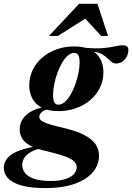

<svg xmlns="http://www.w3.org/2000/svg" viewBox="-98 -710 678 984"><path d="M498 -384.5Q484.5 -384.5 474.5 -392Q464.5 -399.5 453.8 -410.2Q443 -421 427.8 -430.5Q412.5 -440 389.2 -444Q366 -448 330.5 -442L329.5 -466Q392 -460 430 -463.5Q468 -467 491.8 -472.5Q515.5 -478 533.5 -478Q545.5 -478 552.8 -472Q560 -466 560 -453.5Q560 -440 555.2 -427.8Q550.5 -415.5 542 -405.8Q533.5 -396 522.2 -390.2Q511 -384.5 498 -384.5ZM201.5 -173.5Q218 -173.5 234 -187.5Q250 -201.5 263.8 -225Q277.5 -248.5 287.8 -277.2Q298 -306 304 -335.5Q310 -365 310 -391Q310 -417 303 -428Q296 -439 282.5 -439Q265.5 -439 249.5 -425Q233.5 -411 219.8 -387.5Q206 -364 195.8 -335.5Q185.5 -307 179.8 -277.5Q174 -248 174 -222Q174 -195.5 181 -184.5Q188 -173.5 201.5 -173.5ZM283.5 -472Q332.5 -472 365.5 -455.5Q398.5 -439 415.2 -409.2Q432 -379.5 432 -340.5Q432 -297.5 414.5 -261.2Q397 -225 365.8 -198Q334.5 -171 292.5 -155.8Q250.5 -140.5 200.5 -140.5Q151.5 -140.5 118.5 -157Q85.5 -173.5 68.8 -203.2Q52 -233 52 -272Q52 -314.5 69.2 -350.8Q86.5 -387 117.8 -414.2Q149 -441.5 191.2 -456.8Q233.5 -472 283.5 -472ZM135.5 254Q78.5 254 37.8 246.2Q-3 238.5 -28.8 224.2Q-54.5 210 -66.5 191Q-78.5 172 -78.5 149.5Q-78.5 123 -60.2 100.5Q-42 78 2.5 61Q47 44 126 35.5H164.5L162.5 43Q125.5 46 98 53.8Q70.5 61.5 52.2 73.8Q34 86 25 101.8Q16 117.5 16 136.5Q16 158 30.5 176.8Q45 195.5 77.2 206.5Q109.5 217.5 162 217.5Q206.5 217.5 236 208.2Q265.5 199 280.2 182.8Q295 166.5 295 147Q295 134.5 287.5 123.8Q280 113 262 103.2Q244 93.5 214 84.2Q184 75 139.5 64.5Q86 52.5 56 35.8Q26 19 14.5 -2Q3 -23 3 -47Q3 -78.5 20.5 -103.2Q38 -128 71.8 -144Q105.5 -160 153.5 -164L165 -151.5Q132 -149 117.8 -137.2Q103.5 -125.5 103.5 -111Q103.5 -104 107.8 -97.8Q112 -91.5 124.8 -85Q137.5 -78.5 162.8 -71Q188 -63.5 229.5 -54Q297 -38 336.2 -16.8Q375.5 4.5 392.5 30.5Q409.5 56.5 409.5 87.5Q409.5 124 391 154.5Q372.5 185 337.2 207.2Q302 229.5 251 241.8Q200 254 135.5 254ZM153 -526 307.5 -690.5H401.5L455.5 -526H420L322 -633H368L199 -526Z"/></svg>

Font: Newsreader 36pt
Style: Bold Italic
Weight: 700
Italic angle: -17°
Designer: Hugues Gentile
Foundry: Production Type
Version: Version 1.003